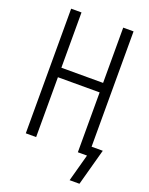

<svg xmlns="http://www.w3.org/2000/svg" viewBox="-164 -819 828 1064"><g transform="rotate(20 250.0 -287.0)"><path d="M383 161 427 0H373V-353H127V0H66V-735H127V-409H373V-735H434V-55H500L441 161Z"/></g></svg>

Font: Iosevka Term Curly Light
Style: Regular
Weight: 300
Designer: Belleve Invis
Foundry: Belleve Invis
Version: Version 32.3.0